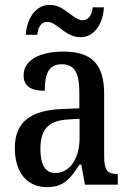

<svg xmlns="http://www.w3.org/2000/svg" viewBox="-20 -759 537 789"><path d="M310 -606C370 -606 404 -665 407 -729H361C358 -702 347 -676 319 -676C281 -676 245 -739 185 -739C124 -739 90 -680 86 -616H133C136 -643 146 -669 175 -669C214 -669 249 -606 310 -606ZM173 10C244 10 270 -27 307 -83H314L329 0H464V-44H461C422 -44 408 -60 408 -116V-374C408 -500 352 -547 241 -547C146 -547 77 -514 77 -449C77 -406 106 -386 164 -386C164 -451 177 -495 234 -495C294 -495 306 -447 306 -373V-314L235 -311C105 -306 41 -257 41 -151C41 -41 99 10 173 10ZM207 -48C165 -48 146 -85 146 -145C146 -223 174 -263 259 -268L307 -271V-191C307 -108 267 -48 207 -48Z"/></svg>

Font: Noto Serif Devanagari Condensed Medium
Style: Regular
Weight: 500
Width: 3
Designer: Universal Thirst, Indian Type Foundry and the Monotype Design Team
Foundry: Monotype Imaging Inc.
Version: Version 2.004